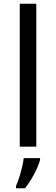

<svg xmlns="http://www.w3.org/2000/svg" viewBox="-20 -780 298 1021"><path d="M173 0H85V-760H173ZM193 70Q189 88 176.5 115.5Q164 143 147.5 171Q131 199 113 221H65V209Q73 192 81.5 165.5Q90 139 97 110.5Q104 82 106 61H193Z"/></svg>

Font: Noto Naskh Arabic
Style: Regular
Weight: 400
Designer: Monotype Design Team, David Williams, Mohamad Dakak and Nizar Qandah
Foundry: Monotype Imaging Inc.
Version: Version 2.013